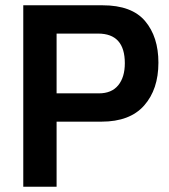

<svg xmlns="http://www.w3.org/2000/svg" viewBox="-20 -706 640 726"><path d="M68 0V-686H368Q478 -686 528.5 -626.5Q579 -567 579 -469Q579 -368 525 -307Q471 -246 364 -246H194V0ZM194 -353H354Q402 -353 427 -383.5Q452 -414 452 -467Q452 -579 351 -579H194Z"/></svg>

Font: Archivo SemiCondensed SemiBold
Style: Regular
Weight: 600
Width: 4
Designer: Hector Gatti
Foundry: Omnibus-Type
Version: Version 2.001; ttfautohint (v1.8.3)